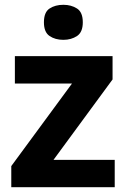

<svg xmlns="http://www.w3.org/2000/svg" viewBox="-20 -780 528 800"><path d="M458 0H27V-88L280 -432H42V-546H449V-449L203 -114H458ZM244 -760Q277 -760 301 -744.5Q325 -729 325 -687Q325 -646 301 -630Q277 -614 244 -614Q210 -614 186.5 -630Q163 -646 163 -687Q163 -729 186.5 -744.5Q210 -760 244 -760Z"/></svg>

Font: Noto Sans Cham
Style: Regular
Weight: 400
Designer: Monotype Design Team
Foundry: Monotype Imaging Inc.
Version: Version 2.002